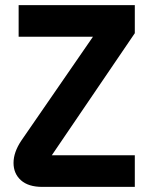

<svg xmlns="http://www.w3.org/2000/svg" viewBox="-20 -732 588 752"><path d="M508 0H146Q91 0 62 -26Q33 -52 33 -94Q33 -136 64 -182L344 -588H53V-712H508V-602L183 -124H508Z"/></svg>

Font: Viga
Style: Regular
Weight: 400
Designer: Oscar Yáñez
Foundry: Fontstage
Version: Version 1.001